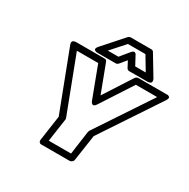

<svg xmlns="http://www.w3.org/2000/svg" viewBox="-209 -1141 1340 1359"><g transform="rotate(30 461.5 -461.5)"><path d="M129.9 -689Q129.4 -690.4 128.4 -692.9Q127.4 -695.3 127 -701.9Q126.5 -708.5 128.4 -713.4Q130.4 -718.3 137.9 -722.2Q145.5 -726.1 158.2 -726.1H389.2Q404.3 -726.1 409.2 -712.9L495.1 -485.8L641.1 -711.9Q644.5 -717.8 651.9 -721.9Q659.2 -726.1 666 -726.1H897Q897 -725.6 901.4 -726.3Q905.8 -727.1 910.6 -724.9Q915.5 -722.7 919.7 -719.7Q923.8 -716.8 922.6 -708.7Q921.4 -700.7 914.1 -689L597.2 -211.9L565.9 0Q564.5 10.7 555.4 17.8Q546.4 24.9 537.1 24.9H305.2Q294.4 24.9 288.6 17.1Q282.7 9.3 284.2 0L314 -207ZM191.9 -675.8 363.8 -225.1Q366.2 -217.3 365.2 -212.9L337.9 -24.9H520L546.9 -217.8Q547.9 -222.7 551.8 -230L848.1 -675.8H673.8L507.8 -419.9Q500 -407.7 492.4 -403.1Q484.9 -398.4 479.7 -400.6Q474.6 -402.8 470.7 -406.7Q466.8 -410.6 464.8 -415L462.9 -418.9L366.2 -675.8ZM310.1 -775.9 454.1 -938Q464.4 -948.2 476.1 -948.2H644Q655.8 -948.2 662.1 -938L759.8 -775.9Q760.7 -774.4 762 -771.7Q763.2 -769 764.4 -762Q765.6 -754.9 764.2 -749.8Q762.7 -744.6 755.1 -740.2Q747.6 -735.8 733.9 -735.8H584Q578.1 -735.8 572.8 -739.3Q567.4 -742.7 564.9 -747.1L538.1 -797.9L496.1 -747.1Q486.3 -735.8 474.1 -735.8H324.2Q322.3 -735.8 319.1 -736.1Q315.9 -736.3 309.3 -738.8Q302.7 -741.2 299.6 -744.9Q296.4 -748.5 298.3 -756.8Q300.3 -765.1 310.1 -775.9ZM380.9 -786.1H467.8L525.9 -856.9Q533.7 -866.7 540.8 -870.1Q547.9 -873.5 552.5 -871.8Q557.1 -870.1 560.5 -866.9Q564 -863.8 565.4 -860.4L566.9 -856.9L605 -786.1H690.9L624 -897.9H481Z"/></g></svg>

Font: Trueno Black Outline
Style: Italic
Weight: 900
Width: 6
Designer: Julieta Ulanovsky
Foundry: Julieta Ulanovsky
Version: Version 3.001b | FøM Fix